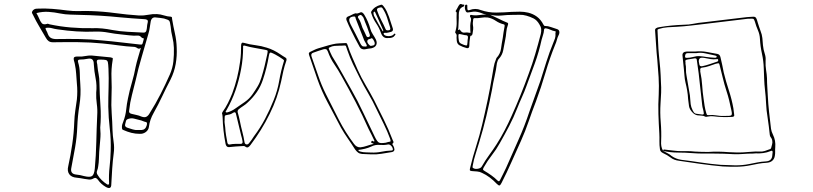

<svg xmlns="http://www.w3.org/2000/svg" viewBox="-20 -850 4040 954"><path d="M680 -612Q670 -605 663 -610.5Q656 -616 648 -617Q608 -619 569 -624.5Q530 -630 490 -634Q429 -640 367 -640.5Q305 -641 243 -640Q230 -640 222 -645.5Q214 -651 208 -662Q192 -690 175.5 -717.5Q159 -745 145 -774Q143 -779 140 -783.5Q137 -788 141 -795Q149 -807 164 -807Q202 -809 239.5 -806Q277 -803 314 -798Q344 -794 373.5 -795Q403 -796 433 -795Q493 -793 552 -785Q611 -777 671 -773Q694 -772 716 -776.5Q738 -781 760 -780Q778 -779 794.5 -773.5Q811 -768 829 -767Q834 -766 834.5 -763Q835 -760 835 -756Q841 -720 849 -684.5Q857 -649 858 -613Q860 -572 853 -532Q846 -492 827 -454Q806 -414 786.5 -372.5Q767 -331 744 -290Q724 -255 720 -220Q718 -204 704.5 -194Q691 -184 674 -185Q653 -185 633 -190Q613 -195 593 -204Q588 -206 587 -208.5Q586 -211 586 -215Q585 -224 587.5 -232Q590 -240 593 -247Q604 -276 607 -305Q610 -334 616 -362Q624 -402 635.5 -440.5Q647 -479 654 -518Q659 -541 666 -564Q673 -587 680 -612ZM161 -785Q165 -778 168.5 -771Q172 -764 175 -757Q180 -744 187.5 -735Q195 -726 213 -731Q216 -733 219.5 -731.5Q223 -730 227 -729Q279 -718 332 -713.5Q385 -709 438 -710Q464 -711 488.5 -708.5Q513 -706 538 -701Q576 -694 615 -692Q654 -690 692 -688Q706 -687 708 -701Q710 -709 710.5 -717.5Q711 -726 713 -734Q717 -748 711 -751.5Q705 -755 694 -755Q665 -757 635.5 -759Q606 -761 576 -764Q527 -769 478 -772Q429 -775 379 -776Q354 -777 329 -777.5Q304 -778 279 -783Q251 -789 221.5 -791Q192 -793 161 -785ZM622 -303Q618 -287 635 -284Q647 -281 659 -278.5Q671 -276 682 -271Q698 -265 707.5 -270Q717 -275 724 -288Q753 -334 777.5 -382Q802 -430 824 -480Q838 -512 841.5 -545Q845 -578 844 -612Q843 -640 836.5 -666Q830 -692 828 -718Q825 -741 821 -746.5Q817 -752 795 -758Q785 -760 775.5 -761Q766 -762 756 -763Q734 -767 729 -744Q726 -728 724 -712.5Q722 -697 717 -681Q701 -624 684 -567Q667 -510 654 -451Q645 -414 635.5 -377.5Q626 -341 622 -303ZM206 -711Q207 -703 211 -696.5Q215 -690 217 -683Q223 -666 235 -660.5Q247 -655 265 -656Q321 -657 377 -656Q433 -655 489 -649Q535 -645 581 -639.5Q627 -634 673 -629Q677 -629 681.5 -628.5Q686 -628 688 -633Q690 -640 692 -646.5Q694 -653 695 -659Q686 -660 680 -667Q674 -674 663 -673Q643 -672 622 -674.5Q601 -677 581 -679Q550 -682 518 -688Q486 -694 454 -693Q407 -691 360.5 -694Q314 -697 267 -704Q252 -706 237.5 -710Q223 -714 206 -711ZM437 -574Q460 -572 483 -569.5Q506 -567 529 -565Q534 -564 538 -562.5Q542 -561 540 -553Q532 -507 534 -461.5Q536 -416 534 -369Q532 -328 535 -286.5Q538 -245 539 -204Q540 -175 544.5 -146Q549 -117 545 -88Q540 -50 537.5 -11.5Q535 27 533 66Q533 94 506 79Q482 65 468 45Q463 38 457.5 35Q452 32 442 38Q433 43 422 42Q411 41 400 39Q390 37 380.5 35.5Q371 34 361 33Q335 31 324 15.5Q313 0 319 -24Q331 -79 339 -133.5Q347 -188 349 -244Q350 -272 354 -300Q358 -328 362 -356Q366 -396 362 -435Q360 -459 358.5 -483Q357 -507 352 -531Q351 -533 351 -535.5Q351 -538 350 -540Q344 -558 347.5 -564Q351 -570 370 -569Q387 -568 403.5 -571.5Q420 -575 437 -574ZM458 -390Q462 -426 455 -461Q448 -496 446 -532Q446 -564 416 -558Q406 -556 396 -555Q386 -554 376 -554Q364 -553 368 -541Q376 -515 376.5 -487Q377 -459 379 -432Q383 -379 374.5 -326Q366 -273 364 -220Q362 -168 353 -116.5Q344 -65 334 -14Q329 13 356 17Q367 18 377.5 20Q388 22 398 25Q427 32 437.5 24.5Q448 17 451 -12Q457 -78 458.5 -144Q460 -210 463 -276Q465 -305 461 -333.5Q457 -362 458 -390ZM478 -216Q481 -185 478 -155Q475 -125 473 -96Q472 -78 471.5 -60Q471 -42 468 -24Q467 -13 462.5 -2Q458 9 465 19Q473 33 485.5 45Q498 57 512 66Q522 71 522 60Q520 19 524.5 -20.5Q529 -60 530 -100Q532 -156 525.5 -210.5Q519 -265 518 -320Q518 -367 519.5 -414Q521 -461 519 -508Q518 -531 516 -540.5Q514 -550 505.5 -552Q497 -554 475 -554Q463 -554 461.5 -548.5Q460 -543 462 -536Q464 -529 464 -523Q466 -502 470 -481.5Q474 -461 474 -440Q475 -383 479 -326.5Q483 -270 478 -216ZM665 -204H683Q703 -205 709 -227Q713 -242 705.5 -243.5Q698 -245 691 -248Q687 -250 682 -251.5Q677 -253 672 -254Q659 -257 646.5 -260.5Q634 -264 620 -260Q608 -257 606 -249Q604 -241 602 -233Q598 -220 614 -215Q627 -211 639.5 -207Q652 -203 665 -204Z M1908 -661Q1883 -658 1873 -686Q1864 -712 1849 -734Q1834 -756 1826 -781Q1825 -784 1824 -787Q1823 -790 1825 -793Q1840 -818 1872 -826Q1877 -828 1880 -825Q1883 -822 1885 -820Q1895 -808 1901.5 -794Q1908 -780 1913 -766Q1918 -752 1922.5 -737Q1927 -722 1932 -708Q1935 -696 1924 -692Q1916 -690 1908 -688Q1900 -686 1892 -687Q1887 -687 1886 -684Q1886 -680 1889 -677Q1897 -670 1912.5 -670.5Q1928 -671 1935 -678Q1937 -680 1938.5 -682Q1940 -684 1943 -682Q1946 -681 1944.5 -678Q1943 -675 1941 -673Q1933 -660 1908 -661ZM1907 -699Q1924 -699 1918 -715Q1914 -727 1910.5 -739Q1907 -751 1903 -763Q1895 -787 1882 -807Q1878 -814 1872.5 -813.5Q1867 -813 1861 -811Q1849 -807 1855 -794Q1863 -771 1874.5 -749.5Q1886 -728 1896 -705Q1898 -701 1900.5 -700Q1903 -699 1907 -699ZM1882 -694Q1882 -694 1882.5 -694.5Q1883 -695 1884 -695V-700Q1874 -723 1864 -745Q1854 -767 1844 -789Q1842 -793 1839 -792Q1836 -791 1836 -787Q1835 -776 1842 -765Q1860 -731 1882 -694ZM1747 -784Q1753 -782 1757 -783.5Q1761 -785 1765 -786Q1774 -791 1779.5 -788Q1785 -785 1790 -777Q1810 -744 1820 -707Q1824 -692 1832.5 -679.5Q1841 -667 1848 -653Q1855 -637 1849 -625.5Q1843 -614 1825 -610Q1818 -609 1809.5 -608Q1801 -607 1793 -605Q1775 -603 1767 -617Q1756 -637 1745 -658Q1734 -679 1724 -700Q1718 -712 1712.5 -724.5Q1707 -737 1702 -749Q1697 -763 1709 -768Q1720 -772 1729 -777Q1738 -782 1747 -784ZM1818 -673Q1817 -681 1815 -685Q1810 -700 1804.5 -714.5Q1799 -729 1793 -743Q1790 -750 1788 -757Q1786 -764 1780 -770Q1778 -772 1775.5 -774.5Q1773 -777 1768 -775Q1753 -769 1761 -759Q1769 -748 1773 -735.5Q1777 -723 1781 -712Q1786 -702 1791 -691.5Q1796 -681 1801 -670Q1805 -664 1812 -666Q1818 -668 1818 -673ZM1791 -619Q1808 -616 1800 -631Q1796 -638 1792 -645Q1788 -652 1786 -659Q1776 -683 1767 -707.5Q1758 -732 1748 -756Q1747 -761 1745.5 -765Q1744 -769 1737 -768Q1706 -765 1719 -736Q1720 -733 1722 -729Q1735 -705 1747 -681Q1759 -657 1771 -633Q1774 -627 1778.5 -622.5Q1783 -618 1791 -619ZM1842 -633Q1842 -642 1835.5 -652Q1829 -662 1826 -660Q1821 -657 1814 -655.5Q1807 -654 1805 -646Q1804 -639 1811.5 -630Q1819 -621 1824 -622Q1830 -623 1835.5 -624.5Q1841 -626 1842 -633ZM1083 -288Q1084 -289 1084.5 -291Q1085 -293 1086 -294Q1101 -315 1112.5 -338Q1124 -361 1134 -386Q1162 -461 1173 -544Q1176 -564 1177 -584Q1178 -604 1178 -624Q1178 -642 1192 -637Q1220 -629 1249 -625.5Q1278 -622 1306 -613Q1323 -608 1340 -599.5Q1357 -591 1373 -580Q1379 -576 1385 -572Q1391 -568 1398 -564Q1406 -560 1403 -549Q1394 -524 1388 -498Q1382 -472 1377 -446Q1359 -362 1320 -284Q1300 -243 1276 -204.5Q1252 -166 1225 -130Q1219 -122 1213 -118.5Q1207 -115 1198 -122Q1194 -125 1190 -124.5Q1186 -124 1182 -124Q1166 -123 1150 -122Q1134 -121 1118 -119Q1105 -118 1101 -134Q1088 -200 1086 -269Q1086 -274 1085 -278.5Q1084 -283 1083 -288ZM1826 -83Q1814 -84 1802.5 -84Q1791 -84 1779 -85Q1767 -86 1759 -92Q1751 -98 1744 -108Q1727 -135 1708.5 -161.5Q1690 -188 1674 -216Q1657 -247 1641 -278.5Q1625 -310 1608 -341Q1578 -397 1557 -456.5Q1536 -516 1516 -576Q1513 -584 1516 -588Q1519 -592 1523 -593Q1533 -598 1542.5 -602.5Q1552 -607 1562 -610Q1580 -615 1597.5 -620.5Q1615 -626 1633 -630Q1649 -634 1665.5 -634.5Q1682 -635 1698 -636Q1703 -636 1704.5 -632.5Q1706 -629 1707 -626Q1717 -595 1730.5 -564.5Q1744 -534 1757 -504Q1775 -464 1797 -427Q1819 -390 1839 -352Q1863 -304 1887 -255.5Q1911 -207 1930 -157Q1932 -153 1934.5 -147Q1937 -141 1930 -136Q1928 -134 1931 -131Q1933 -127 1935 -124Q1937 -121 1938 -117Q1945 -97 1925 -94Q1900 -90 1875.5 -86Q1851 -82 1826 -83ZM1668 -623Q1655 -623 1642.5 -622Q1630 -621 1617 -614Q1615 -613 1614 -612Q1613 -611 1614 -607Q1618 -598 1621.5 -589Q1625 -580 1630 -571Q1655 -531 1678 -489.5Q1701 -448 1725 -406Q1757 -350 1785 -290Q1813 -230 1842 -171Q1854 -146 1863 -141.5Q1872 -137 1897 -141Q1902 -142 1905.5 -143.5Q1909 -145 1913 -145Q1921 -146 1921 -149.5Q1921 -153 1919 -159Q1905 -197 1887 -233.5Q1869 -270 1851 -307Q1832 -348 1809.5 -386Q1787 -424 1767 -464Q1750 -497 1734 -531Q1718 -565 1706 -600Q1701 -615 1699.5 -619.5Q1698 -624 1693.5 -624Q1689 -624 1675 -623ZM1188 -616Q1188 -588 1185.5 -560.5Q1183 -533 1178 -507Q1168 -452 1150 -400.5Q1132 -349 1105 -302Q1104 -300 1102 -297.5Q1100 -295 1102 -293Q1104 -290 1111 -292Q1132 -298 1151 -312Q1174 -328 1196.5 -343.5Q1219 -359 1235 -382Q1249 -402 1260.5 -421.5Q1272 -441 1279 -465Q1288 -494 1295 -523Q1302 -552 1308 -581Q1311 -595 1309.5 -598Q1308 -601 1295 -603Q1270 -608 1245.5 -612Q1221 -616 1197 -623Q1186 -626 1188 -616ZM1841 -149Q1834 -164 1826.5 -179.5Q1819 -195 1811 -210Q1781 -278 1747 -343Q1713 -408 1677 -472Q1660 -503 1640.5 -531.5Q1621 -560 1609 -594Q1605 -604 1600 -605.5Q1595 -607 1587 -605Q1574 -601 1561.5 -597Q1549 -593 1536 -588Q1523 -584 1528 -569Q1545 -522 1561 -474.5Q1577 -427 1599 -383Q1631 -319 1663.5 -255.5Q1696 -192 1739 -135Q1752 -117 1771 -118Q1788 -120 1803.5 -125.5Q1819 -131 1837 -135Q1833 -138 1828 -139Q1823 -140 1825 -146Q1828 -153 1832.5 -149Q1837 -145 1841 -149ZM1326 -589Q1322 -589 1320 -586.5Q1318 -584 1316 -573Q1306 -512 1286 -453Q1275 -420 1256 -392.5Q1237 -365 1212 -342Q1202 -332 1189.5 -324Q1177 -316 1166 -307Q1159 -300 1161 -292Q1164 -281 1167 -270Q1170 -259 1172 -248Q1177 -222 1184 -195.5Q1191 -169 1195 -143Q1197 -134 1204 -132.5Q1211 -131 1217 -138Q1224 -146 1230 -155Q1236 -164 1242 -173Q1273 -214 1297 -259.5Q1321 -305 1340 -353Q1359 -400 1367.5 -449.5Q1376 -499 1391 -547Q1392 -552 1385 -556Q1376 -562 1367 -568Q1358 -574 1348 -579Q1343 -582 1337 -584.5Q1331 -587 1326 -589ZM1096 -252Q1095 -245 1096.5 -236Q1098 -227 1099 -217Q1100 -198 1103 -179Q1106 -160 1110 -140Q1113 -131 1121 -132Q1135 -135 1148.5 -135Q1162 -135 1175 -135Q1188 -135 1185 -149Q1184 -156 1182 -163.5Q1180 -171 1178 -178Q1171 -205 1165 -232Q1159 -259 1152 -286Q1149 -295 1141 -291Q1135 -287 1128.5 -284Q1122 -281 1114 -280Q1098 -278 1097 -273.5Q1096 -269 1096 -252ZM1760 -105Q1762 -100 1764.5 -99Q1767 -98 1770 -97Q1784 -93 1798 -93Q1812 -93 1826 -92Q1851 -91 1875 -96Q1899 -101 1924 -102Q1933 -102 1932 -109Q1931 -118 1923 -126Q1915 -134 1907 -132Q1887 -128 1866 -130Q1845 -132 1825 -122Q1810 -115 1793.5 -111Q1777 -107 1760 -105Z M2256 -701Q2259 -700 2261.5 -703Q2264 -706 2266 -701Q2275 -686 2288 -688Q2301 -690 2313 -687Q2318 -686 2318 -689.5Q2318 -693 2317 -696Q2316 -710 2316.5 -722.5Q2317 -735 2320 -748Q2322 -758 2317 -765Q2314 -768 2315.5 -772.5Q2317 -777 2321 -776Q2340 -772 2359.5 -775Q2379 -778 2398 -777Q2386 -779 2374.5 -784Q2363 -789 2351 -791Q2341 -793 2331.5 -792Q2322 -791 2312 -789Q2308 -788 2303 -788Q2298 -788 2295 -793Q2287 -808 2291 -823Q2292 -827 2298 -827Q2303 -826 2302 -819V-809Q2302 -795 2313 -800Q2342 -811 2369 -800Q2407 -787 2445.5 -787.5Q2484 -788 2522 -791Q2543 -792 2563.5 -792Q2584 -792 2605 -787Q2629 -781 2648 -767Q2667 -753 2680 -728Q2682 -726 2683 -723.5Q2684 -721 2688 -721Q2703 -721 2717.5 -715.5Q2732 -710 2746 -706Q2757 -703 2759 -694Q2761 -685 2755 -674Q2750 -664 2747 -652Q2744 -640 2739 -629Q2711 -560 2690 -488Q2669 -416 2643 -346Q2624 -297 2607 -247.5Q2590 -198 2569 -151Q2545 -98 2521.5 -45Q2498 8 2472 59Q2466 71 2461.5 71.5Q2457 72 2448 63Q2432 46 2413.5 32Q2395 18 2375 9Q2364 3 2350.5 2Q2337 1 2324 0Q2315 -1 2314.5 -5Q2314 -9 2316 -16Q2329 -71 2346 -124Q2363 -177 2376 -232Q2390 -291 2402.5 -350.5Q2415 -410 2425 -470Q2429 -492 2432.5 -514Q2436 -536 2445 -557Q2446 -558 2446 -559.5Q2446 -561 2447 -562Q2466 -582 2469.5 -608.5Q2473 -635 2478 -661Q2480 -675 2482 -689.5Q2484 -704 2487 -718Q2489 -728 2483 -729Q2462 -734 2443.5 -746.5Q2425 -759 2404 -763Q2388 -765 2371.5 -762Q2355 -759 2338 -760Q2331 -760 2331 -751Q2330 -744 2329.5 -737.5Q2329 -731 2330 -724Q2332 -714 2331 -703.5Q2330 -693 2328 -683Q2327 -681 2326.5 -678Q2326 -675 2324 -674Q2317 -673 2316.5 -668.5Q2316 -664 2315 -659Q2312 -641 2312 -624Q2312 -608 2299 -611Q2279 -616 2261 -626Q2254 -631 2251.5 -638.5Q2249 -646 2249 -655Q2248 -663 2249 -671Q2250 -679 2243 -686Q2241 -688 2242 -691.5Q2243 -695 2244 -698Q2250 -720 2249 -742Q2248 -764 2249 -786Q2249 -790 2245.5 -792Q2242 -794 2246 -799Q2251 -806 2254.5 -813.5Q2258 -821 2263 -827Q2268 -832 2274 -829Q2280 -826 2285 -827Q2288 -827 2287 -823Q2286 -819 2284 -818Q2268 -812 2263.5 -800.5Q2259 -789 2259.5 -775Q2260 -761 2259 -748Q2258 -736 2258 -724Q2258 -712 2256 -701ZM2415 -777Q2438 -767 2458.5 -756.5Q2479 -746 2499 -738Q2507 -736 2504 -727Q2497 -709 2495.5 -689.5Q2494 -670 2490 -651Q2485 -626 2480.5 -601Q2476 -576 2458 -557Q2454 -553 2452.5 -547Q2451 -541 2449 -536Q2445 -503 2437.5 -470.5Q2430 -438 2425 -406Q2412 -339 2396.5 -273.5Q2381 -208 2361 -143Q2353 -115 2343.5 -86Q2334 -57 2329 -28Q2329 -24 2328 -20.5Q2327 -17 2331 -15Q2340 -9 2354.5 -11.5Q2369 -14 2374 -23Q2391 -53 2410.5 -79.5Q2430 -106 2448 -134Q2469 -167 2487.5 -202.5Q2506 -238 2522 -274Q2545 -325 2566.5 -378Q2588 -431 2607 -484Q2625 -532 2639.5 -581.5Q2654 -631 2667 -681Q2670 -694 2669 -705.5Q2668 -717 2660 -729Q2648 -750 2631 -758.5Q2614 -767 2596 -772Q2579 -777 2561.5 -776.5Q2544 -776 2526 -776Q2500 -776 2472.5 -773Q2445 -770 2415 -777ZM2740 -682Q2739 -686 2741 -690Q2743 -694 2737 -695Q2726 -697 2715.5 -702Q2705 -707 2694 -709Q2683 -711 2683 -700Q2682 -687 2678 -675.5Q2674 -664 2671 -652Q2658 -592 2637.5 -535.5Q2617 -479 2596 -423Q2586 -395 2573.5 -367.5Q2561 -340 2550 -312Q2532 -266 2509.5 -223Q2487 -180 2463 -138Q2446 -107 2424 -79Q2402 -51 2384 -19Q2380 -12 2380 -8.5Q2380 -5 2387 -1Q2404 9 2421 21Q2438 33 2453 48Q2458 52 2460.5 50Q2463 48 2465 44Q2473 28 2480.5 13Q2488 -2 2495 -17Q2525 -86 2556 -155Q2587 -224 2611 -297Q2624 -335 2638 -372.5Q2652 -410 2665 -448Q2680 -496 2695 -543.5Q2710 -591 2729 -637Q2734 -648 2737.5 -659Q2741 -670 2740 -682ZM2258 -664Q2259 -645 2263.5 -639Q2268 -633 2285 -627Q2297 -623 2299.5 -624.5Q2302 -626 2303 -641Q2303 -646 2303.5 -651Q2304 -656 2305 -661Q2307 -674 2296 -675Q2290 -675 2284.5 -676.5Q2279 -678 2274 -679Q2262 -682 2259.5 -680Q2257 -678 2258 -664Z M3784 -548Q3783 -523 3786.5 -502Q3790 -481 3791 -461Q3791 -439 3792.5 -417.5Q3794 -396 3795 -374Q3797 -333 3801.5 -292Q3806 -251 3811 -210Q3812 -203 3814.5 -195.5Q3817 -188 3821 -180Q3835 -152 3832 -118Q3831 -108 3831.5 -97.5Q3832 -87 3830 -76Q3828 -61 3817.5 -51.5Q3807 -42 3787 -41Q3767 -40 3748 -36.5Q3729 -33 3710 -29Q3676 -22 3641 -21.5Q3606 -21 3571 -23Q3516 -28 3462 -35.5Q3408 -43 3355 -51Q3328 -54 3311 -68Q3295 -80 3275 -89Q3260 -96 3259 -109Q3256 -129 3256.5 -148.5Q3257 -168 3256 -187Q3253 -235 3251.5 -283.5Q3250 -332 3253 -380Q3255 -424 3252.5 -466.5Q3250 -509 3246 -552Q3242 -589 3240 -625Q3238 -661 3235 -698Q3233 -712 3256 -715Q3285 -720 3315.5 -723Q3346 -726 3376 -727Q3402 -727 3426 -732Q3450 -737 3475 -739Q3529 -745 3583 -752Q3637 -759 3692 -765Q3714 -767 3723.5 -767Q3733 -767 3737 -760.5Q3741 -754 3745 -738Q3748 -728 3751.5 -717.5Q3755 -707 3759 -696Q3766 -679 3768 -661Q3770 -643 3771 -625Q3773 -604 3779.5 -584.5Q3786 -565 3784 -548ZM3275 -100Q3286 -94 3297 -88.5Q3308 -83 3317 -75Q3338 -60 3365 -56Q3414 -50 3463 -42.5Q3512 -35 3561 -31Q3597 -29 3632.5 -28.5Q3668 -28 3703 -35Q3723 -39 3743.5 -43Q3764 -47 3785 -48Q3801 -49 3808.5 -56.5Q3816 -64 3817 -75Q3818 -80 3818 -85Q3818 -90 3819 -94Q3819 -105 3808 -99Q3791 -92 3772.5 -89.5Q3754 -87 3735 -88Q3731 -88 3728 -87.5Q3725 -87 3722 -87Q3697 -87 3673 -85Q3649 -83 3624 -84Q3576 -87 3527 -87Q3501 -87 3474.5 -87Q3448 -87 3422 -89Q3385 -92 3348 -92Q3311 -92 3275 -100Q3275 -107 3279.5 -107Q3284 -107 3289 -106Q3309 -104 3328 -101.5Q3347 -99 3366 -99Q3383 -99 3399 -99Q3415 -99 3431 -97Q3448 -96 3465 -95.5Q3482 -95 3499 -95Q3525 -97 3550 -96.5Q3575 -96 3600 -94Q3619 -93 3637 -92.5Q3655 -92 3673 -93Q3694 -94 3714.5 -96Q3735 -98 3755 -97Q3769 -96 3780.5 -100Q3792 -104 3803 -108Q3810 -109 3812 -116Q3814 -125 3816.5 -133.5Q3819 -142 3817 -152Q3816 -160 3811 -166Q3806 -172 3805 -179Q3803 -201 3800 -222.5Q3797 -244 3794 -266Q3788 -301 3786.5 -335.5Q3785 -370 3781 -404Q3778 -430 3777 -457Q3776 -484 3775 -510Q3774 -547 3766 -583Q3758 -619 3756 -656Q3755 -679 3746 -699.5Q3737 -720 3731 -742Q3727 -754 3724 -756Q3721 -758 3704 -757H3697Q3643 -750 3589 -744Q3535 -738 3481 -731Q3447 -727 3413 -723Q3379 -719 3344 -717Q3321 -716 3298 -714.5Q3275 -713 3253 -706Q3246 -703 3247 -700Q3249 -669 3250 -638.5Q3251 -608 3254 -577Q3258 -543 3260.5 -509.5Q3263 -476 3264 -442Q3266 -416 3265 -389.5Q3264 -363 3262 -336Q3259 -290 3263 -243Q3267 -196 3265 -149Q3264 -136 3266 -124Q3268 -112 3275 -100ZM3435 -594Q3464 -597 3491 -592Q3518 -587 3545 -582Q3553 -580 3556 -575Q3559 -570 3560 -565Q3565 -546 3568.5 -527.5Q3572 -509 3576 -490Q3587 -445 3601.5 -401Q3616 -357 3624 -312Q3625 -304 3626 -296Q3627 -288 3628 -280Q3631 -269 3615 -269Q3593 -268 3571 -268.5Q3549 -269 3527 -272Q3518 -273 3509.5 -272.5Q3501 -272 3492 -270Q3491 -270 3489 -269.5Q3487 -269 3485 -270Q3477 -275 3466.5 -275.5Q3456 -276 3446 -277Q3433 -279 3422 -290Q3406 -306 3403.5 -323Q3401 -340 3399 -358Q3398 -379 3394.5 -399.5Q3391 -420 3386 -440Q3382 -457 3381 -473.5Q3380 -490 3378 -507Q3376 -524 3374.5 -541Q3373 -558 3371 -575Q3370 -593 3393 -594ZM3440 -586H3399Q3389 -586 3386.5 -581Q3384 -576 3384 -571Q3383 -564 3388 -563Q3393 -562 3399 -563Q3406 -563 3412 -564.5Q3418 -566 3424 -567Q3440 -572 3456.5 -571Q3473 -570 3489 -567Q3500 -565 3511 -564.5Q3522 -564 3532 -563Q3541 -563 3541 -568Q3542 -572 3534 -574Q3509 -579 3486 -584.5Q3463 -590 3440 -586ZM3452 -545Q3453 -541 3453.5 -537Q3454 -533 3455 -529Q3457 -519 3469 -521Q3488 -525 3505.5 -531Q3523 -537 3541 -543Q3544 -543 3547 -546Q3550 -549 3548 -554Q3546 -558 3541 -556Q3525 -554 3510.5 -556.5Q3496 -559 3481 -562Q3465 -565 3458.5 -561Q3452 -557 3452 -545ZM3386 -533Q3389 -520 3388.5 -505Q3388 -490 3391 -475Q3395 -450 3399.5 -425.5Q3404 -401 3408 -376Q3410 -361 3410.5 -346.5Q3411 -332 3415 -318Q3422 -299 3427.5 -292Q3433 -285 3442 -284.5Q3451 -284 3468 -281Q3478 -280 3477 -287Q3476 -298 3473 -308Q3470 -318 3469 -328Q3467 -351 3464 -373.5Q3461 -396 3459 -418Q3456 -452 3451.5 -486Q3447 -520 3442 -554Q3441 -561 3431 -560Q3424 -559 3416 -557.5Q3408 -556 3400 -555Q3381 -553 3386 -542ZM3577 -274Q3608 -273 3613.5 -277Q3619 -281 3614 -302Q3609 -327 3603 -351.5Q3597 -376 3589 -400Q3579 -431 3571.5 -462.5Q3564 -494 3556 -525Q3554 -535 3551 -535.5Q3548 -536 3536 -533Q3520 -528 3504 -522Q3488 -516 3469 -514Q3459 -513 3459 -504Q3460 -501 3459.5 -497.5Q3459 -494 3460 -491Q3467 -458 3469 -425Q3471 -392 3476 -359Q3478 -342 3481 -324Q3484 -306 3489 -289Q3490 -285 3492 -281Q3494 -277 3501 -278Q3521 -280 3540 -276.5Q3559 -273 3577 -274Z"/></svg>

Font: Rock 3D
Style: Regular
Weight: 400
Version: Version 1.000